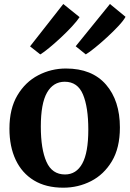

<svg xmlns="http://www.w3.org/2000/svg" viewBox="-20 -904 632 936"><path d="M26 -276.5Q26 -374 64.8 -439.2Q103.5 -504.5 166.5 -537.2Q229.5 -570 301.5 -570Q428.5 -570 496.5 -491.8Q564.5 -413.5 564.5 -282.5Q564.5 -183 525.5 -118Q486.5 -53 423.8 -21Q361 11 288.5 11Q204 11 145.5 -24.5Q87 -60 56.5 -124.8Q26 -189.5 26 -276.5ZM297 -53.5Q352 -53.5 381.2 -106.8Q410.5 -160 410.5 -272Q410.5 -381.5 384.5 -443.5Q358.5 -505.5 295.5 -505.5Q239.5 -505.5 209.2 -452.5Q179 -399.5 179 -287Q179 -177 206.5 -115.2Q234 -53.5 297 -53.5ZM177 -639H176L126.5 -678L288.5 -884.5L368 -820.5Q355.5 -801.5 330.8 -774.8Q306 -748 276.5 -720.5Q247 -693 220.2 -671Q193.5 -649 177 -639ZM398.5 -639H398L349 -678.5L516 -884.5L592 -822Q582 -803.5 557.2 -777Q532.5 -750.5 502 -722.5Q471.5 -694.5 443.5 -671.8Q415.5 -649 398.5 -639Z"/></svg>

Font: Merriweather
Style: Bold
Weight: 700
Designer: Eben Sorkin
Foundry: Eben Sorkin
Version: Version 2.100; ttfautohint (v1.7.19-72a1) -l 8 -r 50 -G 200 